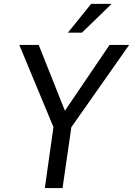

<svg xmlns="http://www.w3.org/2000/svg" viewBox="-20 -950 672 970"><path d="M206.5 0 250 -308 77.5 -723H175.5L308 -390.5L533.5 -723H632.5L340.5 -307.5L296 0ZM440.5 -930.5H544L394 -785H323Z"/></svg>

Font: Public Sans
Style: Italic
Weight: 400
Italic angle: -8°
Designer: The Public Sans project authors (U.S. Web Design System). Libre Franklin designed by Pablo Impallari and Rodrigo Fuenzal
Version: Version 1.008; ttfautohint (v1.8.1) -l 8 -r 50 -G 200 -x 14 